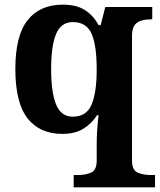

<svg xmlns="http://www.w3.org/2000/svg" viewBox="-20 -566 688 826"><path d="M297 240V187H315Q348 187 372 176.5Q396 166 396 125V52Q396 20 398.5 -13Q401 -46 404 -70H397Q376 -36 340 -13Q304 10 248 10Q151 10 98.5 -57Q46 -124 46 -269Q46 -413 99 -479.5Q152 -546 250 -546Q309 -546 345.5 -522.5Q382 -499 404 -458H413L433 -536H635V-483H631Q609 -483 590 -478Q571 -473 559.5 -458.5Q548 -444 548 -413V125Q548 166 572 176.5Q596 187 629 187H647V240ZM293 -64Q352 -64 374 -116Q396 -168 396 -267Q396 -371 374 -421Q352 -471 293 -471Q243 -471 221.5 -420.5Q200 -370 200 -268Q200 -168 221.5 -116Q243 -64 293 -64Z"/></svg>

Font: Noto Serif Tibetan
Style: Bold
Weight: 700
Designer: Monotype Design Team
Foundry: Monotype Imaging Inc.
Version: Version 2.103; ttfautohint (v1.8.4.7-5d5b)